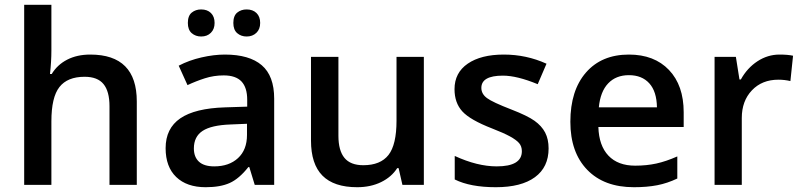

<svg xmlns="http://www.w3.org/2000/svg" viewBox="-20 -780 3384 810"><path d="M557.1 0H441.9V-332Q441.9 -394.5 416.7 -425.3Q391.6 -456.1 336.9 -456.1Q264.6 -456.1 230.7 -412.8Q196.8 -369.6 196.8 -268.1V0H82V-759.8H196.8V-566.9Q196.8 -520.5 190.9 -467.8H198.2Q221.7 -506.8 263.4 -528.3Q305.2 -549.8 360.8 -549.8Q557.1 -549.8 557.1 -352.1Z M1054.7 0 1031.7 -75.2H1027.8Q988.8 -25.9 949.2 -8.1Q909.7 9.8 847.7 9.8Q768.1 9.8 723.4 -33.2Q678.7 -76.2 678.7 -154.8Q678.7 -238.3 740.7 -280.8Q802.7 -323.2 929.7 -327.1L1022.9 -330.1V-358.9Q1022.9 -410.6 998.8 -436.3Q974.6 -461.9 923.8 -461.9Q882.3 -461.9 844.2 -449.7Q806.2 -437.5 771 -420.9L733.9 -502.9Q777.8 -525.9 830.1 -537.8Q882.3 -549.8 928.7 -549.8Q1031.7 -549.8 1084.2 -504.9Q1136.7 -460 1136.7 -363.8V0ZM883.8 -78.1Q946.3 -78.1 984.1 -113Q1022 -147.9 1022 -210.9V-257.8L952.6 -254.9Q871.6 -252 834.7 -227.8Q797.9 -203.6 797.9 -153.8Q797.9 -117.7 819.3 -97.9Q840.8 -78.1 883.8 -78.1ZM772.5 -683.1Q772.5 -713.4 788.8 -726.8Q805.2 -740.2 828.6 -740.2Q854.5 -740.2 869.9 -725.1Q885.3 -710 885.3 -683.1Q885.3 -657.2 869.6 -641.6Q854 -626 828.6 -626Q805.2 -626 788.8 -640.1Q772.5 -654.3 772.5 -683.1ZM964.4 -683.1Q964.4 -713.4 980.7 -726.8Q997.1 -740.2 1020.5 -740.2Q1046.4 -740.2 1062 -725.1Q1077.6 -710 1077.6 -683.1Q1077.6 -656.7 1061.5 -641.4Q1045.4 -626 1020.5 -626Q997.1 -626 980.7 -640.1Q964.4 -654.3 964.4 -683.1Z M1677.7 0 1661.6 -70.8H1655.8Q1631.8 -33.2 1587.6 -11.7Q1543.5 9.8 1486.8 9.8Q1388.7 9.8 1340.3 -39.1Q1292 -87.9 1292 -187V-540H1407.7V-207Q1407.7 -145 1433.1 -114Q1458.5 -83 1512.7 -83Q1585 -83 1618.9 -126.2Q1652.8 -169.4 1652.8 -271V-540H1768.1V0Z M2294.4 -153.8Q2294.4 -74.7 2236.8 -32.5Q2179.2 9.8 2071.8 9.8Q1963.9 9.8 1898.4 -22.9V-122.1Q1993.7 -78.1 2075.7 -78.1Q2181.6 -78.1 2181.6 -142.1Q2181.6 -162.6 2169.9 -176.3Q2158.2 -189.9 2131.3 -204.6Q2104.5 -219.2 2056.6 -237.8Q1963.4 -273.9 1930.4 -310.1Q1897.5 -346.2 1897.5 -403.8Q1897.5 -473.1 1953.4 -511.5Q2009.3 -549.8 2105.5 -549.8Q2200.7 -549.8 2285.6 -511.2L2248.5 -424.8Q2161.1 -460.9 2101.6 -460.9Q2010.7 -460.9 2010.7 -409.2Q2010.7 -383.8 2034.4 -366.2Q2058.1 -348.6 2137.7 -317.9Q2204.6 -292 2234.9 -270.5Q2265.1 -249 2279.8 -220.9Q2294.4 -192.9 2294.4 -153.8Z M2654.3 9.8Q2528.3 9.8 2457.3 -63.7Q2386.2 -137.2 2386.2 -266.1Q2386.2 -398.4 2452.1 -474.1Q2518.1 -549.8 2633.3 -549.8Q2740.2 -549.8 2802.2 -484.9Q2864.3 -419.9 2864.3 -306.2V-244.1H2504.4Q2506.8 -165.5 2546.9 -123.3Q2586.9 -81.1 2659.7 -81.1Q2707.5 -81.1 2748.8 -90.1Q2790 -99.1 2837.4 -120.1V-26.9Q2795.4 -6.8 2752.4 1.5Q2709.5 9.8 2654.3 9.8ZM2633.3 -462.9Q2578.6 -462.9 2545.7 -428.2Q2512.7 -393.6 2506.3 -327.1H2751.5Q2750.5 -394 2719.2 -428.5Q2688 -462.9 2633.3 -462.9Z M3268.6 -549.8Q3303.2 -549.8 3325.7 -544.9L3314.5 -438Q3290 -443.8 3263.7 -443.8Q3194.8 -443.8 3152.1 -398.9Q3109.4 -354 3109.4 -282.2V0H2994.6V-540H3084.5L3099.6 -444.8H3105.5Q3132.3 -493.2 3175.5 -521.5Q3218.8 -549.8 3268.6 -549.8Z"/></svg>

Font: JBL Sans
Style: Semibold
Weight: 600
Version: Version 1.10